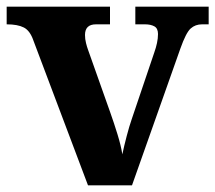

<svg xmlns="http://www.w3.org/2000/svg" viewBox="-20 -556 646 576"><path d="M80 -435Q70 -464 51.5 -473.5Q33 -483 0 -483V-536H310V-483H268Q235 -483 235 -451Q235 -439 238 -427Q241 -415 244 -407L311 -218Q322 -187 332.5 -153Q343 -119 347 -93Q352 -117 360 -147.5Q368 -178 375 -198L443 -399Q448 -413 451 -427Q454 -441 454 -454Q454 -471 443 -477Q432 -483 415 -483H386V-536H606V-483H586Q566 -483 552 -470.5Q538 -458 521 -410L376 0H244Z"/></svg>

Font: Noto Serif Toto
Style: Bold
Weight: 700
Designer: Monotype Design Team
Foundry: Monotype Imaging Inc.
Version: Version 2.001; ttfautohint (v1.8.4.7-5d5b)